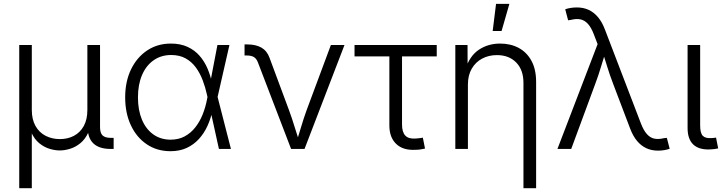

<svg xmlns="http://www.w3.org/2000/svg" viewBox="-20 -775 3770 999"><path d="M80.1 204.1V-541H145.5V-203.1Q145.5 -153.3 164.8 -119.4Q184.1 -85.4 217.3 -68.4Q250.5 -51.3 291.5 -51.3Q333 -51.3 365.2 -68.6Q397.5 -85.9 416 -119.6Q434.6 -153.3 434.6 -203.1V-541H500.5V-114.3Q500.5 -83 513.7 -70.3Q526.9 -57.6 558.1 -57.6H571.3V0H556.2Q496.1 0 466.1 -28.6Q436 -57.1 436 -113.8V-174.3H455.6Q455.6 -121.1 439.5 -85.7Q423.3 -50.3 397.9 -29.8Q372.6 -9.3 344.2 -0.7Q315.9 7.8 291 7.8Q266.1 7.8 237.8 -0.7Q209.5 -9.3 184.3 -29.8Q159.2 -50.3 143.1 -85.7Q127 -121.1 127 -174.3H145.5V204.1Z M867.2 11.7Q796.9 11.7 743.7 -24.2Q690.4 -60.1 660.9 -123.3Q631.3 -186.5 631.3 -268.6Q631.3 -350.6 661.6 -413.6Q691.9 -476.6 745.6 -512.5Q799.3 -548.3 869.1 -548.3Q918.9 -548.3 955.8 -531.2Q992.7 -514.2 1018.3 -484.9Q1043.9 -455.6 1059.8 -418.2Q1075.7 -380.9 1083.5 -340.3H1106L1111.8 -272L1181.6 0H1119.1L1057.1 -281.2Q1048.8 -319.8 1034.9 -356.7Q1021 -393.6 999.3 -423.6Q977.5 -453.6 945.8 -471.2Q914.1 -488.8 870.6 -488.8Q818.4 -488.8 779.3 -461.4Q740.2 -434.1 719 -384.5Q697.8 -335 697.8 -268.1Q697.8 -202.1 718.5 -152.6Q739.3 -103 777.6 -75.7Q815.9 -48.3 867.7 -48.3Q909.2 -48.3 940.9 -65.4Q972.7 -82.5 996.1 -112.3Q1019.5 -142.1 1034.4 -179.4Q1049.3 -216.8 1057.1 -257.8L1111.3 -541H1173.8L1111.8 -269L1106.4 -201.7H1085.9Q1077.1 -158.7 1059.6 -120.1Q1042 -81.5 1015.1 -52Q988.3 -22.5 951.7 -5.4Q915 11.7 867.2 11.7Z M1494.6 0 1321.8 -450.7Q1314 -470.7 1300.5 -478.5Q1287.1 -486.3 1264.2 -486.3H1252.4V-543.9H1266.1Q1311 -543.9 1340.1 -527.3Q1369.1 -510.7 1382.3 -474.6L1483.4 -202.6Q1500 -157.7 1513.4 -113.3Q1526.9 -68.8 1541 -26.4H1519Q1533.2 -68.8 1546.4 -113.5Q1559.6 -158.2 1575.7 -202.6L1701.7 -541H1772.5L1564.5 0Z M2142.1 4.4Q2077.6 8.3 2041.7 -25.9Q2005.9 -60.1 2005.9 -122.1V-481.4H1824.7V-541H2252.4V-481.4H2071.8V-127Q2071.8 -87.4 2089.1 -69.3Q2106.4 -51.3 2143.1 -54.2Q2150.9 -54.7 2161.1 -55.9Q2171.4 -57.1 2180.2 -58.6L2191.4 -2Q2181.6 0.5 2168.5 2.4Q2155.3 4.4 2142.1 4.4Z M2414.6 -335.4V0H2349.1V-541H2412.6L2413.1 -414.6H2401.4Q2424.3 -484.9 2472.2 -516.6Q2520 -548.3 2582 -548.3Q2637.2 -548.3 2679.4 -525.4Q2721.7 -502.4 2745.6 -458Q2769.5 -413.6 2769.5 -348.6V204.1H2703.6V-343.8Q2703.6 -411.1 2666 -449.7Q2628.4 -488.3 2565.4 -488.3Q2522.9 -488.3 2488.8 -470.2Q2454.6 -452.1 2434.6 -417.7Q2414.6 -383.3 2414.6 -335.4ZM2543.5 -613.8 2561 -754.9H2630.4L2589.8 -613.8Z M2880.4 0 3089.4 -545.4 3070.3 -595.2Q3056.2 -632.3 3038.8 -651.1Q3021.5 -669.9 2999.8 -674.3Q2978 -678.7 2950.2 -671.4L2936 -669.4L2920.9 -726.6Q2932.1 -731 2948.2 -733.6Q2964.4 -736.3 2981.4 -736.3Q3015.6 -736.3 3043 -723.6Q3070.3 -710.9 3091.8 -685.3Q3113.3 -659.7 3128.4 -619.1L3314.9 -132.3Q3329.1 -95.7 3346.4 -76.7Q3363.8 -57.6 3385.5 -53.5Q3407.2 -49.3 3435.1 -56.2L3449.7 -57.6L3464.4 -1Q3453.6 2.9 3437.7 5.9Q3421.9 8.8 3403.8 8.8Q3370.1 8.8 3342.8 -3.9Q3315.4 -16.6 3294.2 -42.2Q3272.9 -67.9 3257.8 -108.4L3170.4 -338.4Q3152.8 -384.3 3139.4 -428.2Q3126 -472.2 3111.8 -516.1H3134.3Q3120.6 -473.1 3107.4 -428.5Q3094.2 -383.8 3077.1 -338.4L2952.1 0Z M3675.8 2.4Q3617.7 5.4 3587.6 -22.7Q3557.6 -50.8 3557.6 -108.9V-541H3623V-122.1Q3623 -82 3637 -68.1Q3650.9 -54.2 3682.1 -56.6Q3691.4 -57.1 3696 -57.6Q3700.7 -58.1 3705.6 -59.1L3716.8 -2.9Q3709 -1 3698 0.5Q3687 2 3675.8 2.4Z"/></svg>

Font: Inter 17pt Light
Style: Regular
Weight: 300
Version: Version 4.001;git-66647c0bb